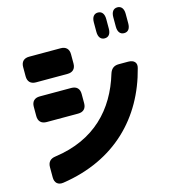

<svg xmlns="http://www.w3.org/2000/svg" viewBox="-131 -968 1024 1135"><g transform="rotate(-15 381.5 -400.0)"><path d="M573 -702C598 -702 611 -720 611 -752V-810C611 -842 597 -860 573 -860C549 -860 535 -842 535 -810V-752C535 -720 549 -702 573 -702ZM63 12C63 46 83 64 116 59C442 10 643 -196 716 -482C725 -514 706 -533 671 -533H613C584 -533 566 -519 557 -490C496 -287 357 -137 111 -103C79 -99 63 -81 63 -50ZM63 -363C63 -331 81 -313 113 -313H306C338 -313 356 -331 356 -363V-420C356 -452 338 -470 306 -470H113C81 -470 63 -452 63 -420ZM63 -606C63 -574 81 -556 113 -556H306C338 -556 356 -574 356 -606V-663C356 -695 338 -713 306 -713H113C81 -713 63 -695 63 -663ZM654 -752C654 -720 668 -702 692 -702C717 -702 730 -720 730 -752V-810C730 -842 716 -860 692 -860C668 -860 654 -842 654 -810Z"/></g></svg>

Font: コーポレート・ロゴ（ラウンド）ver3 Bold
Style: Regular
Weight: 700
Designer: [KANA_main] LOGOTYPE.JP [Source Han Sans] Ryoko NISHIZUKA 西塚涼子 (kana, bopomofo & ideographs); Paul D. Hunt (Latin, Greek
Version: Version 12.001;FEAKit 1.0